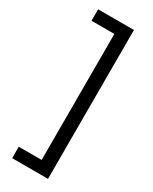

<svg xmlns="http://www.w3.org/2000/svg" viewBox="-223 -800 776 974"><g transform="rotate(30 164.5 -313.0)"><path d="M40 -682V-749H250V123H40V56H174V-682Z"/></g></svg>

Font: TitilliumWeb-Regular
Style: Regular
Weight: 400
Version: Version 1.001;PS 57.000;hotconv 1.0.70;makeotf.lib2.5.55311